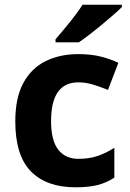

<svg xmlns="http://www.w3.org/2000/svg" viewBox="-20 -786 554 816"><path d="M300 10Q178 10 111.5 -57.5Q45 -125 45 -270Q45 -370 79 -433Q113 -496 173.5 -526Q234 -556 313 -556Q369 -556 410.5 -545Q452 -534 483 -519L439 -404Q404 -418 373.5 -427Q343 -436 313 -436Q197 -436 197 -271Q197 -189 227.5 -150Q258 -111 313 -111Q360 -111 396 -123.5Q432 -136 466 -158V-31Q432 -9 394.5 0.5Q357 10 300 10ZM498 -756Q484 -742 461 -722Q438 -702 411.5 -680Q385 -658 359.5 -638.5Q334 -619 315 -606H216V-619Q232 -638 253.5 -663.5Q275 -689 296 -716.5Q317 -744 331 -766H498Z"/></svg>

Font: Noto Sans Devanagari UI
Style: Bold
Weight: 700
Designer: Jelle Bosma - Monotype Design Team
Foundry: Monotype Imaging Inc.
Version: Version 2.004; ttfautohint (v1.8.4.7-5d5b)